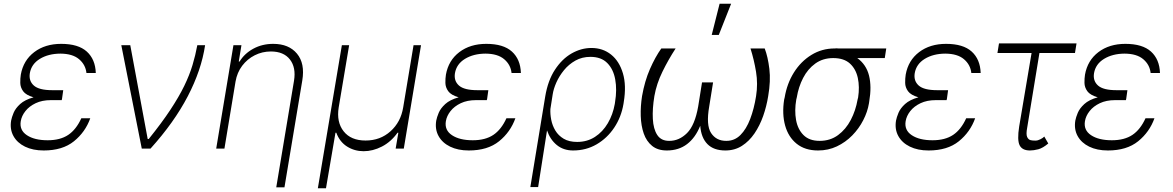

<svg xmlns="http://www.w3.org/2000/svg" viewBox="-20 -784 6188 1013"><path d="M306.8 -259.6H306.1L305.8 -255.7H248.2Q202.1 -255.7 168.1 -239.5Q134.2 -223.4 114.2 -198Q94.1 -172.6 89.5 -144.5Q81.7 -97.3 121.8 -70.7Q161.9 -44 231.5 -44Q297.9 -44 340 -72.3Q382.1 -100.5 409.1 -160.2H456.3Q430.4 -87.4 370.2 -38.7Q310 9.9 210.6 9.9Q153.4 9.9 112 -10.3Q70.7 -30.5 51 -66.2Q31.2 -101.9 38.7 -147.7Q41.9 -165.1 51.8 -188.9Q61.8 -212.7 86.3 -235.1Q110.8 -257.5 157 -270.6Q116.8 -282.3 102.1 -302.7Q87.4 -323.2 87 -346.6Q86.6 -370 89.8 -390.3Q103.3 -465.6 160.7 -509.1Q218 -552.6 302.9 -552.6Q393.1 -552.6 438 -511.9Q483 -471.2 485.4 -398.8H436.1Q431.5 -442.5 397.2 -471.6Q362.9 -500.7 298.7 -501.1Q235.1 -500.7 190.3 -473.4Q145.6 -446 137.4 -397.7Q131 -357.2 158.6 -332.7Q186.1 -308.2 255.7 -308.2H313.6Z M728 0 620 -545.5H667.3L759.2 -50.8H764.9Q833.5 -136 878.7 -204.5Q924 -273.1 952.1 -330.8Q980.1 -388.5 995.7 -440.7Q1011.4 -492.9 1021 -545.5H1062.1Q1042.6 -414.1 970.7 -276.1Q898.8 -138.1 774.1 0Z M1222.7 -353.7 1164.1 0H1120.7L1211.6 -545.5H1253.9L1239.7 -459.2H1244Q1269.5 -501.4 1316.4 -527Q1363.3 -552.6 1421.5 -552.6Q1503.9 -552.6 1546.9 -500.9Q1589.8 -449.2 1574.9 -359.7L1480.8 204.5H1437.5L1531.2 -358Q1542.6 -427.6 1509.8 -470Q1476.9 -512.4 1409.1 -512.4Q1363.6 -512.4 1324.2 -492.5Q1284.8 -472.7 1257.8 -437Q1230.8 -401.3 1222.7 -353.7Z M1657 209.2 1783.7 -545.5H1822.1L1767 -217.3Q1754.6 -139.9 1793 -91.3Q1831.3 -42.6 1908.7 -42.6Q1986.2 -42.6 2040.3 -91.3Q2094.5 -139.9 2107.2 -217.3L2161.9 -545.5H2201.3L2110.4 0H2067.5L2081.7 -83.8H2077.4Q2043 -35.5 1995 -10.8Q1947.1 13.8 1898.4 13.8Q1850.5 13.8 1811.3 -10.8Q1772 -35.5 1754.3 -83.8H1750L1699.9 209.2Z M2549.7 -259.6H2549L2548.7 -255.7H2491.1Q2445 -255.7 2411 -239.5Q2377.1 -223.4 2357.1 -198Q2337 -172.6 2332.4 -144.5Q2324.6 -97.3 2364.7 -70.7Q2404.8 -44 2474.4 -44Q2540.8 -44 2582.9 -72.3Q2625 -100.5 2652 -160.2H2699.2Q2673.3 -87.4 2613.1 -38.7Q2552.9 9.9 2453.5 9.9Q2396.3 9.9 2354.9 -10.3Q2313.6 -30.5 2293.9 -66.2Q2274.1 -101.9 2281.6 -147.7Q2284.8 -165.1 2294.7 -188.9Q2304.7 -212.7 2329.2 -235.1Q2353.7 -257.5 2399.9 -270.6Q2359.7 -282.3 2345 -302.7Q2330.3 -323.2 2329.9 -346.6Q2329.5 -370 2332.7 -390.3Q2346.2 -465.6 2403.6 -509.1Q2460.9 -552.6 2545.8 -552.6Q2636 -552.6 2680.9 -511.9Q2725.9 -471.2 2728.3 -398.8H2679Q2674.4 -442.5 2640.1 -471.6Q2605.8 -500.7 2541.5 -501.1Q2478 -500.7 2433.2 -473.4Q2388.5 -446 2380.3 -397.7Q2373.9 -357.2 2401.5 -332.7Q2429 -308.2 2498.6 -308.2H2556.5Z M2778.1 203.1 2856.5 -274.1Q2870.4 -358.7 2907.7 -415.8Q2945 -473 2995.7 -502Q3046.5 -530.9 3100.5 -530.9Q3160.5 -530.9 3204 -496.1Q3247.5 -461.3 3266.5 -397.2Q3285.5 -333.1 3271 -245.7L3269.5 -235.8Q3257.8 -166.2 3220.7 -110.6Q3183.6 -55 3127.8 -22.5Q3072.1 9.9 3003.6 9.9Q2953.1 9.9 2918 -18.6Q2882.8 -47.2 2866.1 -95.9L2819.2 203.1ZM2883.9 -208.8Q2882.5 -182.2 2888.3 -152Q2894.2 -121.8 2910 -95.3Q2925.8 -68.9 2954 -52Q2982.2 -35.2 3025.2 -35.2Q3078.1 -35.2 3119.1 -61.8Q3160.2 -88.4 3187 -134.1Q3213.8 -179.7 3223.7 -235.8L3225.1 -245.7Q3235.8 -310.4 3226 -364.5Q3216.3 -418.7 3184.1 -451.3Q3152 -484 3095.2 -484Q3050.8 -484 3015.8 -464.3Q2980.8 -444.6 2955.6 -413.7Q2930.4 -382.8 2915.3 -348.7Q2900.2 -314.6 2896 -285.9Z M3939.6 -528.4H4014.6Q4031.6 -483.7 4039.2 -420.5Q4046.9 -357.2 4033 -277Q4024.5 -223.4 4006.6 -172.2Q3988.6 -121.1 3960.6 -79.9Q3932.5 -38.7 3894.4 -14.4Q3856.2 9.9 3807.2 9.9Q3745.4 9.9 3712.4 -23.8Q3679.3 -57.5 3674.4 -120.4Q3649.1 -57.5 3605.1 -23.8Q3561.1 9.9 3498.2 9.9Q3450.3 9.9 3420.5 -14.4Q3390.6 -38.7 3376.4 -79.7Q3362.2 -120.7 3360.6 -171.9Q3359 -223 3367.5 -277Q3381.4 -356.2 3409.1 -419.6Q3436.8 -483 3469.1 -528.4H3544.7Q3506 -469.1 3475 -405.5Q3443.9 -342 3432.5 -277Q3421.5 -210.2 3424.4 -156.6Q3427.2 -103 3447.8 -71.7Q3468.4 -40.5 3510.7 -40.8Q3563.2 -40.5 3604.8 -81.9Q3646.3 -123.2 3663.7 -222.7L3683.9 -349.1H3742.2L3721.9 -222.7Q3704.5 -123.2 3731.9 -81.9Q3759.2 -40.5 3811.8 -40.8Q3855.5 -40.5 3886.5 -71.6Q3917.6 -102.6 3938 -156.2Q3958.5 -209.9 3969.1 -277Q3979.4 -342 3968.9 -405.2Q3958.5 -468.4 3939.6 -528.4ZM3735.1 -599.8 3776.6 -764.2H3837.4L3772.4 -599.8Z M4117.2 -258.5 4120 -269.9Q4132.1 -343 4168.7 -401.5Q4205.3 -459.9 4260.8 -494.1Q4316.4 -528.4 4384.2 -528.4Q4394.2 -529.5 4403.1 -528.4H4655.9L4648.1 -477.6H4503.2Q4550.4 -443.2 4565 -385.3Q4579.5 -327.4 4566.1 -248.6L4564.6 -238.6Q4557.2 -193.9 4534.4 -149.7Q4511.7 -105.5 4476.4 -69.4Q4441.1 -33.4 4395.4 -11.7Q4349.8 9.9 4296.2 9.9Q4227.3 9.9 4183.2 -25.6Q4139.2 -61.1 4122.3 -122Q4105.5 -182.9 4117.2 -258.5ZM4183.9 -269.9 4181.1 -258.5Q4171.2 -201 4180 -151.3Q4188.9 -101.6 4219.5 -71.2Q4250 -40.8 4304.3 -40.8Q4360.4 -40.8 4401.6 -71.2Q4442.8 -101.6 4468.8 -151.3Q4494.7 -201 4504.6 -258.5L4507.5 -269.9Q4516 -325.3 4505.9 -372.7Q4495.7 -420.1 4464.1 -448.9Q4432.5 -477.6 4376.1 -477.6Q4321.7 -477.6 4281.8 -448.9Q4241.8 -420.1 4217.3 -372.7Q4192.8 -325.3 4183.9 -269.9Z M4975.5 -259.6H4974.8L4974.4 -255.7H4916.9Q4870.7 -255.7 4836.8 -239.5Q4802.9 -223.4 4782.8 -198Q4762.8 -172.6 4758.2 -144.5Q4750.4 -97.3 4790.5 -70.7Q4830.6 -44 4900.2 -44Q4966.6 -44 5008.7 -72.3Q5050.8 -100.5 5077.8 -160.2H5125Q5099.1 -87.4 5038.9 -38.7Q4978.7 9.9 4879.3 9.9Q4822.1 9.9 4780.7 -10.3Q4739.3 -30.5 4719.6 -66.2Q4699.9 -101.9 4707.4 -147.7Q4710.6 -165.1 4720.5 -188.9Q4730.5 -212.7 4755 -235.1Q4779.5 -257.5 4825.6 -270.6Q4785.5 -282.3 4770.8 -302.7Q4756 -323.2 4755.7 -346.6Q4755.3 -370 4758.5 -390.3Q4772 -465.6 4829.4 -509.1Q4886.7 -552.6 4971.6 -552.6Q5061.8 -552.6 5106.7 -511.9Q5151.6 -471.2 5154.1 -398.8H5104.8Q5100.1 -442.5 5065.9 -471.6Q5031.6 -500.7 4967.3 -501.1Q4903.8 -500.7 4859 -473.4Q4814.3 -446 4806.1 -397.7Q4799.7 -357.2 4827.2 -332.7Q4854.8 -308.2 4924.4 -308.2H4982.2Z M5659.8 -555 5651.6 -504.3H5464.1L5399.5 -110.4Q5392.8 -75.6 5399.3 -61.3Q5405.9 -46.9 5418 -44.4Q5430 -41.9 5440 -42.3Q5443.5 -42.3 5445 -42.3Q5455.3 -42.3 5469.6 -49.5Q5484 -56.8 5489.7 -63.6L5510.7 -27Q5482.2 -2.8 5458.1 3.6Q5433.9 9.9 5414.1 9.9Q5373.6 9.9 5359.7 -17.2Q5345.9 -44.4 5357.2 -116.5L5422.6 -504.3H5242.5L5250.7 -555Z M5921.5 -259.6H5920.8L5920.5 -255.7H5862.9Q5816.8 -255.7 5782.8 -239.5Q5748.9 -223.4 5728.9 -198Q5708.8 -172.6 5704.2 -144.5Q5696.4 -97.3 5736.5 -70.7Q5776.6 -44 5846.2 -44Q5912.6 -44 5954.7 -72.3Q5996.8 -100.5 6023.8 -160.2H6071Q6045.1 -87.4 5984.9 -38.7Q5924.7 9.9 5825.3 9.9Q5768.1 9.9 5726.7 -10.3Q5685.4 -30.5 5665.7 -66.2Q5646 -101.9 5653.4 -147.7Q5656.6 -165.1 5666.5 -188.9Q5676.5 -212.7 5701 -235.1Q5725.5 -257.5 5771.7 -270.6Q5731.5 -282.3 5716.8 -302.7Q5702.1 -323.2 5701.7 -346.6Q5701.3 -370 5704.5 -390.3Q5718 -465.6 5775.4 -509.1Q5832.7 -552.6 5917.6 -552.6Q6007.8 -552.6 6052.7 -511.9Q6097.7 -471.2 6100.1 -398.8H6050.8Q6046.2 -442.5 6011.9 -471.6Q5977.6 -500.7 5913.4 -501.1Q5849.8 -500.7 5805 -473.4Q5760.3 -446 5752.1 -397.7Q5745.7 -357.2 5773.3 -332.7Q5800.8 -308.2 5870.4 -308.2H5928.3Z"/></svg>

Font: Inter UI Extra Light
Style: Italic
Weight: 200
Italic angle: -9.39999°
Designer: Rasmus Andersson
Foundry: rsms
Version: 3.2;8d6f07862